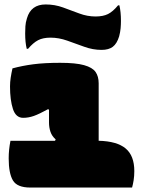

<svg xmlns="http://www.w3.org/2000/svg" viewBox="-20 -842 640 862"><path d="M27 -210H227L230 -216Q213 -231 206.5 -250.5Q200 -270 200 -292V-349L196 -352Q156 -330 132 -321.5Q108 -313 84 -313Q51 -313 38 -353Q25 -393 25 -454Q25 -473 28 -493Q31 -513 36 -535Q80 -547 130 -553.5Q180 -560 250 -560Q320 -560 357.5 -549.5Q395 -539 409 -519Q423 -499 423 -468V-210Q505 -208 544 -175.5Q583 -143 583 -74Q583 -52 580 -33Q577 -14 573 0H116Q57 0 38 -32Q19 -64 19 -131Q19 -151 21 -170.5Q23 -190 27 -210ZM409 -768Q443 -768 465 -779Q487 -790 510 -818H516Q523 -789 523 -748Q523 -732 521.5 -715Q520 -698 515 -679Q505 -646 486.5 -632Q468 -618 436 -618Q397 -618 358.5 -632Q320 -646 282 -659.5Q244 -673 207 -673Q173 -673 151 -661.5Q129 -650 106 -623H100Q93 -651 93 -692Q93 -707 94 -724Q95 -741 101 -760Q119 -822 185 -822Q226 -822 263 -808.5Q300 -795 336 -781.5Q372 -768 409 -768Z"/></svg>

Font: Recursive Mn Csl St XBk
Style: Regular
Weight: 1000
Monospace: yes
Version: Version 1.079;hotconv 1.0.112;makeotfexe 2.5.65598; ttfautoh